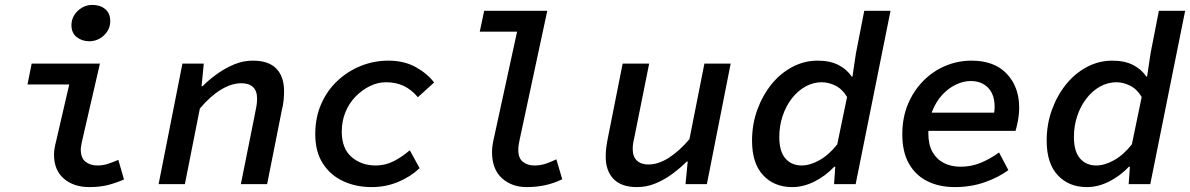

<svg xmlns="http://www.w3.org/2000/svg" viewBox="-20 -750 4847 782"><path d="M344 12Q280 12 240 -22.5Q200 -57 200 -120Q200 -133 202.5 -147.5Q205 -162 209 -177L262 -406H92L109 -491H387L313 -170Q312 -162 310.5 -155Q309 -148 309 -141Q309 -107 328 -91.5Q347 -76 377 -76Q398 -76 417.5 -82Q437 -88 462 -99L485 -19Q453 -5 420 3.5Q387 12 344 12ZM343 -582Q315 -582 293 -598.5Q271 -615 271 -648Q271 -670 282.5 -688.5Q294 -707 313.5 -718.5Q333 -730 356 -730Q388 -730 408.5 -713Q429 -696 429 -664Q429 -630 403.5 -606Q378 -582 343 -582Z M626 0 723 -491H810L801 -399H805Q832 -426 865 -449.5Q898 -473 934.5 -488Q971 -503 1010 -503Q1074 -503 1105.5 -470.5Q1137 -438 1137 -379Q1137 -360 1135 -340.5Q1133 -321 1128 -302L1068 0H961L1019 -289Q1023 -307 1025 -321Q1027 -335 1027 -349Q1027 -380 1010.5 -395.5Q994 -411 963 -411Q923 -411 879.5 -384.5Q836 -358 794 -308L733 0Z M1494 12Q1430 12 1378 -12Q1326 -36 1295 -84Q1264 -132 1264 -204Q1264 -271 1288 -326Q1312 -381 1354 -420.5Q1396 -460 1449.5 -481.5Q1503 -503 1562 -503Q1627 -503 1674.5 -476Q1722 -449 1748 -414L1682 -354Q1656 -385 1624.5 -400Q1593 -415 1552 -415Q1519 -415 1487 -399.5Q1455 -384 1428.5 -357Q1402 -330 1387 -293.5Q1372 -257 1372 -214Q1372 -145 1412 -110.5Q1452 -76 1510 -76Q1549 -76 1583.5 -93.5Q1618 -111 1649 -138L1689 -65Q1652 -30 1601.5 -9Q1551 12 1494 12Z M2125 12Q2064 12 2024 -24.5Q1984 -61 1984 -131Q1984 -144 1986 -158Q1988 -172 1992 -189L2086 -621H1934L1952 -706H2209L2096 -179Q2094 -170 2092.5 -160Q2091 -150 2091 -139Q2091 -106 2109.5 -91Q2128 -76 2157 -76Q2180 -76 2200.5 -82.5Q2221 -89 2246 -101L2270 -20Q2235 -3 2199.5 4.5Q2164 12 2125 12Z M2574 12Q2511 12 2479 -21Q2447 -54 2447 -112Q2447 -132 2449.5 -151Q2452 -170 2456 -189L2516 -491H2624L2566 -202Q2562 -185 2559.5 -171Q2557 -157 2557 -143Q2557 -112 2574 -96Q2591 -80 2621 -80Q2661 -80 2703.5 -107Q2746 -134 2788 -183L2849 -491H2956L2859 0H2772L2781 -92H2777Q2750 -65 2718 -41.5Q2686 -18 2650 -3Q2614 12 2574 12Z M3207 12Q3133 12 3088 -36.5Q3043 -85 3043 -177Q3043 -244 3064.5 -303Q3086 -362 3122.5 -407Q3159 -452 3207.5 -477.5Q3256 -503 3310 -503Q3360 -503 3394.5 -485.5Q3429 -468 3449 -438H3452L3466 -532L3500 -706H3607L3465 0H3377L3382 -71H3378Q3342 -33 3297 -10.5Q3252 12 3207 12ZM3245 -76Q3279 -76 3317.5 -97.5Q3356 -119 3390 -162L3430 -355Q3411 -387 3383 -401Q3355 -415 3327 -415Q3292 -415 3260.5 -397.5Q3229 -380 3205 -349Q3181 -318 3167.5 -277.5Q3154 -237 3154 -192Q3154 -133 3179 -104.5Q3204 -76 3245 -76Z M3869 12Q3805 12 3757 -12Q3709 -36 3682 -83.5Q3655 -131 3655 -203Q3655 -270 3677.5 -324.5Q3700 -379 3739.5 -419.5Q3779 -460 3830 -481.5Q3881 -503 3937 -503Q4030 -503 4080.5 -449.5Q4131 -396 4131 -312Q4131 -284 4125.5 -256Q4120 -228 4116 -217H3736L3748 -291H4061L4025 -273Q4028 -283 4029.5 -294Q4031 -305 4031 -315Q4031 -365 4004.5 -392.5Q3978 -420 3933 -420Q3904 -420 3873.5 -405.5Q3843 -391 3818 -364Q3793 -337 3777 -297.5Q3761 -258 3761 -208Q3761 -161 3778 -131Q3795 -101 3824.5 -86Q3854 -71 3892 -71Q3937 -71 3976 -87.5Q4015 -104 4049 -129L4087 -57Q4046 -27 3990 -7.5Q3934 12 3869 12Z M4407 12Q4333 12 4288 -36.5Q4243 -85 4243 -177Q4243 -244 4264.5 -303Q4286 -362 4322.5 -407Q4359 -452 4407.5 -477.5Q4456 -503 4510 -503Q4560 -503 4594.5 -485.5Q4629 -468 4649 -438H4652L4666 -532L4700 -706H4807L4665 0H4577L4582 -71H4578Q4542 -33 4497 -10.5Q4452 12 4407 12ZM4445 -76Q4479 -76 4517.5 -97.5Q4556 -119 4590 -162L4630 -355Q4611 -387 4583 -401Q4555 -415 4527 -415Q4492 -415 4460.5 -397.5Q4429 -380 4405 -349Q4381 -318 4367.5 -277.5Q4354 -237 4354 -192Q4354 -133 4379 -104.5Q4404 -76 4445 -76Z"/></svg>

Font: Source Code Pro SemiBold
Style: Italic
Weight: 600
Italic angle: -11°
Monospace: yes
Designer: Paul D. Hunt, Teo Tuominen
Foundry: Adobe Systems Incorporated
Version: Version 1.016;hotconv 1.0.116;makeotfexe 2.5.65601